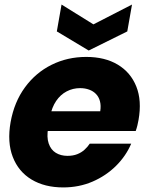

<svg xmlns="http://www.w3.org/2000/svg" viewBox="-20 -816 656 844"><path d="M169.4 -240.2 185.4 -326.9H420.6Q424.5 -351.9 419.4 -371Q414.3 -390.1 402 -402.8Q389.8 -415.5 371.8 -422Q353.7 -428.6 332.2 -428.6Q300.3 -428.6 272.9 -414.2Q245.5 -399.8 226.7 -372Q207.9 -344.3 200 -303.5L191.9 -254.7Q184.5 -213.2 194 -185.4Q203.5 -157.6 225.4 -144.2Q247.3 -130.9 276.5 -130.9Q301 -130.9 319.5 -138.2Q338.1 -145.5 351.7 -158Q365.4 -170.5 374.6 -184.6H556.8Q533.8 -130.3 489.9 -86.8Q446 -43.3 386.8 -17.7Q327.5 7.9 257.9 7.9Q176.3 7.9 118.7 -26.8Q61.1 -61.5 36.1 -126.3Q11.1 -191.1 26.6 -279.2Q42.6 -367.8 89.7 -432Q136.7 -496.3 206.6 -531.1Q276.4 -565.8 359 -565.8Q441.2 -565.8 497.8 -531.8Q554.4 -497.8 579.2 -435.7Q604 -373.6 589 -288.9Q587 -277.5 584 -265Q581 -252.6 576.6 -240.2ZM390.7 -708.9 560.3 -796 539.5 -677.9 369.9 -593.9 229.8 -677.9 250.5 -796Z"/></svg>

Font: Poppins Variable
Style: Italic
Weight: 100
Italic angle: -10°
Designer: Jonny Pinhorn
Foundry: Indian Type Foundry
Version: Version 6.000